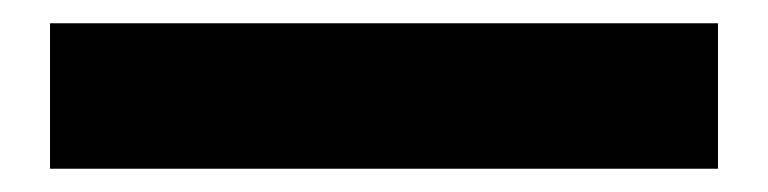

<svg xmlns="http://www.w3.org/2000/svg" viewBox="-20 -20 660 165"><path d="M23 0H597V125H23Z"/></svg>

Font: Haskoy ExtraBold
Style: Regular
Weight: 800
Designer: Ertekin Erdin
Foundry: Ertekin Erdin
Version: Version 2.000; ttfautohint (v1.8.4.7-5d5b)